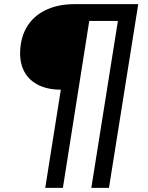

<svg xmlns="http://www.w3.org/2000/svg" viewBox="-20 -725 713 925"><path d="M198 180 273 -293Q206 -293 159 -318.5Q112 -344 91.5 -391.5Q71 -439 79 -503Q87 -567 120.5 -612Q154 -657 210 -681Q266 -705 339 -705H646L505 180H420L548 -624H410L283 180Z"/></svg>

Font: Nunito Sans 10pt SemiExpanded SemiBold
Style: Italic
Weight: 600
Width: 6
Italic angle: -9°
Designer: Vernon Adams
Foundry: Vernon Adams
Version: Version 3.101;gftools[0.9.27]